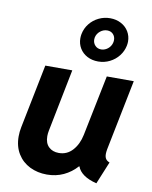

<svg xmlns="http://www.w3.org/2000/svg" viewBox="-90 -877 755 952"><g transform="rotate(10 287.5 -401.0)"><path d="M41.5 -154.3Q41.5 -177.7 46.4 -201.7L110.8 -522.9H246.6L184.1 -208Q181.2 -193.4 181.2 -180.2Q181.2 -145.5 200.4 -126.7Q219.7 -107.9 251.5 -107.9Q293 -107.9 320.8 -138.9Q348.6 -169.9 358.4 -217.8L420.4 -522.9H556.2L484.9 -167.5Q482.4 -152.8 482.4 -144Q482.4 -128.4 488.5 -119.1Q494.6 -109.9 507.8 -105L461.4 7.8Q421.4 -2 397 -19.3Q372.6 -36.6 364.3 -60.1H362.3Q333.5 -27.8 295.4 -10Q257.3 7.8 211.4 7.8Q164.6 7.8 125.7 -11.2Q86.9 -30.3 64.2 -67.1Q41.5 -104 41.5 -154.3ZM258.3 -686.5Q258.3 -698.2 260.3 -708Q266.1 -737.8 284.7 -761Q303.2 -784.2 330.1 -797.1Q356.9 -810.1 387.2 -810.1Q418 -810.1 442.4 -797.1Q466.8 -784.2 480.5 -761.5Q494.1 -738.8 494.1 -711.4Q494.1 -701.7 491.7 -689.5Q485.8 -661.6 468 -638.7Q450.2 -615.7 423.1 -602.1Q396 -588.4 364.7 -588.4Q334 -588.4 309.8 -601.1Q285.6 -613.8 272 -636.2Q258.3 -658.7 258.3 -686.5ZM424.3 -707Q424.3 -724.1 413.1 -736.1Q401.9 -748 383.3 -748Q364.3 -748 348.4 -735.4Q332.5 -722.7 328.1 -703.1Q327.1 -696.3 327.1 -692.9Q327.1 -674.8 338.9 -662.4Q350.6 -649.9 369.1 -649.9Q382.8 -649.9 395.8 -657.5Q408.7 -665 416.5 -678.2Q424.3 -691.4 424.3 -707Z"/></g></svg>

Font: Reddit Sans Fudge
Style: Bold
Weight: 700
Italic angle: -11.25°
Designer: Stephen Hutchings
Version: Version 1.013